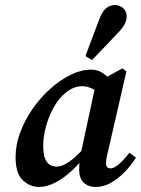

<svg xmlns="http://www.w3.org/2000/svg" viewBox="-20 -732 561 764"><path d="M136 12Q99 12 70.5 -15Q42 -42 42 -107Q42 -156 60.5 -205.5Q79 -255 110.5 -300Q142 -345 181.5 -380Q221 -415 262.5 -435Q304 -455 343 -455Q371 -455 393 -438.5Q415 -422 434 -396L381 -358Q365 -371 345.5 -380Q326 -389 305 -389Q266 -389 227 -350Q206 -329 189 -296Q172 -263 162 -225Q152 -187 152 -151Q152 -108 166 -88.5Q180 -69 205 -69Q252 -69 327 -157L333 -131Q305 -90 271 -57.5Q237 -25 202 -6.5Q167 12 136 12ZM360 12Q332 12 313.5 -5Q295 -22 295 -58Q295 -77 297.5 -94Q300 -111 304 -133L362 -402L467 -460L483 -448L409 -126Q405 -112 403.5 -101Q402 -90 402 -82Q402 -62 420 -62Q434 -62 453.5 -79Q473 -96 495 -124L521 -105Q504 -77 478.5 -50Q453 -23 423 -5.5Q393 12 360 12ZM320 -509Q334 -546 347.5 -582.5Q361 -619 375 -655Q387 -687 402.5 -699.5Q418 -712 437 -712Q455 -712 469.5 -700Q484 -688 484 -667Q484 -650 475 -634Q466 -618 448 -600Q423 -573 397.5 -546.5Q372 -520 346 -493Z"/></svg>

Font: Lisu Bosa Black
Style: Italic
Weight: 900
Italic angle: -19°
Designer: David Morse, Annie Olsen, Victor Gaultney, Frank Grießhammer (Latin)
Foundry: SIL International
Version: Version 2.000